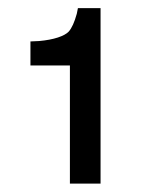

<svg xmlns="http://www.w3.org/2000/svg" viewBox="-20 -724 391 468"><path d="M150.4 -564.5H54.2V-623L75.7 -624Q102.5 -626.5 121.1 -632.6Q139.6 -638.7 147.5 -647Q158.7 -659.7 167 -689.9V-689.5L169.9 -704.1H225.1V-276.4H150.4Z"/></svg>

Font: SolaimanLipi
Style: Bold
Weight: 700
Designer: Solaiman Karim
Foundry: Al Mamun Sumon
Version: Version 2.000